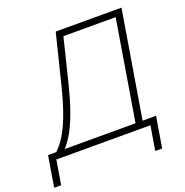

<svg xmlns="http://www.w3.org/2000/svg" viewBox="-174 -866 1117 1160"><g transform="rotate(-20 384.0 -286.0)"><path d="M-22.5 156.2 10.3 -42H63.5Q87.4 -64.9 109.1 -95.9Q130.9 -127 150.9 -169.4Q170.9 -211.9 190.2 -269.3Q209.5 -326.7 228.5 -402.8L309.1 -727.5H731.9L618.2 -42H704.6L671.9 156.2H627.4L653.3 0H48.3L22.5 156.2ZM117.7 -42H572.8L679.2 -685.5H343.3L273.4 -402.8Q252 -315.9 228.5 -248.5Q205.1 -181.2 178.2 -130.1Q151.4 -79.1 117.7 -42Z"/></g></svg>

Font: Inter 20pt ExtraLight
Style: Italic
Weight: 250
Italic angle: -9.3988°
Version: Version 4.001;git-66647c0bb